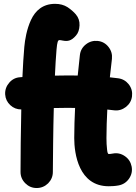

<svg xmlns="http://www.w3.org/2000/svg" viewBox="-20 -889 707 995"><path d="M330.1 -498C309.1 -498 287.1 -497.6 264.6 -497.1C267.1 -547.4 269.5 -593.3 272.9 -631.8C276.4 -672.4 280.3 -681.2 288.1 -681.2C292.5 -681.2 297.9 -680.2 305.2 -678.7C329.1 -674.3 348.6 -675.3 374 -705.1C385.3 -717.8 391.1 -735.4 392.1 -757.3C393.1 -779.3 386.7 -798.3 373 -814.5C361.8 -827.6 347.2 -840.3 329.6 -852.1C311.5 -863.3 290.5 -869.1 265.6 -869.1C201.7 -869.1 163.1 -834 140.6 -785.6C118.2 -737.3 109.4 -683.1 106 -646C102.1 -600.6 98.6 -546.9 96.2 -489.7C92.3 -489.3 88.4 -489.3 84.5 -488.8C61.5 -487.3 43 -478 27.8 -460.4C12.7 -442.9 5.4 -422.4 6.8 -399.4C8.3 -377.4 17.1 -359.4 33.2 -344.2C49.3 -329.1 68.4 -321.8 90.3 -321.8C88.9 -262.7 87.9 -204.6 87.4 -147.9C86.9 -91.3 86.4 -41.5 86.4 2C86.4 24.9 94.7 44.4 111.3 61C127.4 77.1 147 85.4 169.9 85.4C192.9 85.4 212.9 77.1 229.5 61C245.6 44.4 253.9 24.9 253.9 2C253.9 -42 254.4 -93.3 255.4 -151.4C255.9 -209.5 257.3 -269 258.8 -329.1C282.7 -329.6 306.2 -330.1 330.1 -330.1C343.3 -330.1 356.4 -330.1 369.1 -329.6C366.7 -278.3 364.7 -226.1 364.7 -173.3C364.7 -92.8 387.7 76.2 543.5 76.2C559.6 76.2 577.1 75.2 595.2 71.8C617.7 67.4 635.7 55.7 648.9 36.6C662.1 17.1 666.5 -3.9 662.1 -26.4C657.7 -48.3 646.5 -66.4 627.4 -79.6C608.4 -92.8 587.4 -97.7 564.9 -93.3C556.2 -91.8 548.8 -90.8 543.5 -90.8C539.1 -90.8 536.1 -99.1 534.7 -115.7C532.7 -132.3 531.7 -151.4 531.7 -173.3C531.7 -222.7 533.7 -272 536.1 -321.3C547.9 -319.8 559.1 -318.8 570.3 -317.4C593.3 -314.5 613.8 -320.3 632.3 -334.5C650.4 -348.6 661.1 -366.7 664.1 -389.6C667 -412.6 661.6 -433.1 647.5 -451.7C633.3 -469.7 614.7 -480.5 591.8 -483.4C578.1 -484.9 564 -486.8 549.3 -488.3C552.7 -519.5 556.2 -552.2 560.1 -584C562.5 -606.9 556.6 -627.4 542.5 -645.5C528.3 -663.6 509.8 -674.3 486.8 -676.8C463.9 -679.2 443.4 -673.3 425.3 -659.2C407.2 -645 396.5 -626.5 394 -603.5C390.1 -568.4 386.2 -532.7 382.8 -497.6C365.2 -498 347.7 -498 330.1 -498Z"/></svg>

Font: Mikhak Black
Style: Regular
Weight: 900
Designer: Amin Abedi
Version: Version 3.2